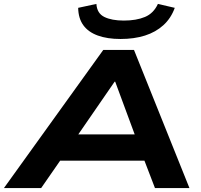

<svg xmlns="http://www.w3.org/2000/svg" viewBox="-58 -960 1027 980"><path d="M-38 0 469 -705H626L909 0H733L657 -198L727 -140H198L290 -199L152 0ZM527 -543 312 -231 277 -274H690L645 -232L530 -543ZM557 -761Q490 -761 441.5 -778.5Q393 -796 367.5 -831Q342 -866 341 -920L434 -940Q437 -892 474.5 -873.5Q512 -855 574 -855Q638 -855 682 -873.5Q726 -892 748 -940L834 -920Q815 -867 776 -831.5Q737 -796 682 -778.5Q627 -761 557 -761Z"/></svg>

Font: Nunito Sans 10pt Expanded ExtraBold
Style: Italic
Weight: 800
Width: 7
Italic angle: -9°
Designer: Vernon Adams
Foundry: Vernon Adams
Version: Version 3.101;gftools[0.9.27]